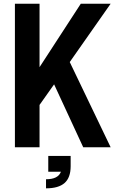

<svg xmlns="http://www.w3.org/2000/svg" viewBox="-20 -800 646 1043"><path d="M194.8 -779.8V-435.1L418.9 -779.8H581.1L358.9 -462.9L581.1 0H432.1L273.9 -341.8L194.8 -230V0H61V-779.8ZM363.8 46.9V103Q363.8 165 330.8 194.1Q297.9 223.1 230 223.1V173.8Q295.9 173.8 311 132.8H242.2V46.9Z"/></svg>

Font: Cooper Hewitt
Style: Semibold
Weight: 709
Designer: Village Type and Design LLC
Foundry: Cooper Hewitt Smithsonian Design Museum
Version: 1.000